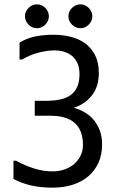

<svg xmlns="http://www.w3.org/2000/svg" viewBox="-20 -866 540 884"><path d="M150 -846Q172 -846 188.5 -829.5Q205 -813 205 -791Q205 -769 188.5 -752.5Q172 -736 150 -736Q128 -736 111.5 -752.5Q95 -769 95 -791Q95 -813 111.5 -829.5Q128 -846 150 -846ZM350 -846Q372 -846 388.5 -829.5Q405 -813 405 -791Q405 -769 388.5 -752.5Q372 -736 350 -736Q328 -736 311.5 -752.5Q295 -769 295 -791Q295 -813 311.5 -829.5Q328 -846 350 -846ZM222 -2Q165 -2 121.5 -12.5Q78 -23 42 -42V-126H54Q96 -103 138 -90Q180 -77 223 -77Q252 -77 277.5 -86Q303 -95 321.5 -111Q340 -127 351 -149.5Q362 -172 362 -198Q362 -333 213 -333H140V-402H206Q236 -403 261.5 -409Q287 -415 306 -429Q325 -443 335.5 -466Q346 -489 346 -525Q346 -555 336.5 -575.5Q327 -596 311 -609Q295 -622 274.5 -628Q254 -634 231 -634Q197 -634 157 -623.5Q117 -613 82 -592H70V-670Q106 -691 144 -698.5Q182 -706 227 -706Q268 -706 306 -696.5Q344 -687 372.5 -666Q401 -645 418 -611.5Q435 -578 435 -530Q435 -467 403 -426.5Q371 -386 320 -370Q347 -362 370.5 -348.5Q394 -335 411.5 -314Q429 -293 439.5 -265Q450 -237 450 -201Q450 -153 433 -116Q416 -79 385.5 -53.5Q355 -28 313.5 -15Q272 -2 222 -2Z"/></svg>

Font: D2Coding ligature
Style: Regular
Weight: 400
Monospace: yes
Designer: Yong-Rak Park; Jeong-Hwan Yoon; Sang-Min Lee;
Foundry: NHN Corporation
Version: Version 1.3.2; Build 20180524